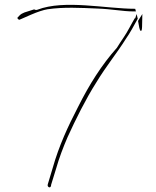

<svg xmlns="http://www.w3.org/2000/svg" viewBox="-20 -709 656 808"><path d="M53 -634C53 -633 54 -629 60 -626H62C68 -629 84 -635 110 -647C138 -659 162 -667 180 -670C248 -680 318 -676 390 -673C450 -671 497 -661 540 -661H552C551 -665 550 -669 549 -672C424 -672 252 -712 137 -668L132 -667L127 -668C124 -670 123 -670 122 -669L100 -662C72 -654 67 -650 53 -634ZM181 67C180 71 181 73 181 74C187 84 195 79 195 70V69L216 1C229 -45 246 -89 264 -131C298 -206 342 -294 384 -360C428 -433 472 -485 510 -546C527 -570 543 -600 559 -629V-630L560 -631C560 -632 559 -632 559 -633C558 -638 556 -644 555 -650L549 -632H547C533 -609 518 -577 500 -551C491 -538 482 -524 472 -508C408 -436 356 -354 308 -258C266 -177 228 -95 202 -3ZM181 69V70ZM561 -621 579 -650V-647C578 -602 579 -578 573 -579C567 -579 565 -600 561 -621Z"/></svg>

Font: Stray Cat
Style: HlExt
Weight: 100
Version: Version 1.0